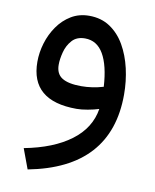

<svg xmlns="http://www.w3.org/2000/svg" viewBox="-74 -414 591 733"><g transform="rotate(10 222.0 -47.5)"><path d="M396 -83.5Q396 201.7 83 261.7L54.2 184.1Q166.5 162.6 233.4 112.5Q300.3 62.5 312.5 -13.2Q293.9 -7.3 269.5 -2.9Q245.1 1.5 226.6 1.5Q48.3 1.5 48.3 -149.9Q48.3 -186 59.3 -222.4Q70.3 -258.8 91.6 -289.3Q112.8 -319.8 143.6 -338.4Q174.3 -356.9 213.4 -356.9Q259.8 -356.9 294.2 -334Q328.6 -311 351.1 -272Q373.5 -232.9 384.8 -184.1Q396 -135.3 396 -83.5ZM229 -86.9Q272 -86.9 314.5 -99.6Q309.6 -181.6 284.2 -225.3Q258.8 -269 212.4 -269Q180.2 -269 162.4 -249Q144.5 -229 137.5 -201.9Q130.4 -174.8 130.4 -152.8Q130.4 -117.2 154.8 -102.1Q179.2 -86.9 229 -86.9Z"/></g></svg>

Font: Vazirmatn UI
Style: Regular
Weight: 400
Designer: Saber Rastikerdar
Foundry: Saber Rastikerdar
Version: Version 33.003